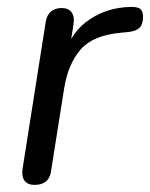

<svg xmlns="http://www.w3.org/2000/svg" viewBox="-20 -516 425 543"><path d="M77.4 6.9Q58 6.9 49.3 -5.2Q40.5 -17.3 44 -39.7L109.3 -454Q112.7 -473.9 124.4 -483.6Q136 -493.3 154.9 -493.3Q173.3 -493.3 182.3 -481.4Q191.3 -469.5 187.9 -447.1L175.7 -370.5H165.2Q185.7 -430 235.2 -462.2Q284.6 -494.5 346.6 -496.3Q368.7 -497.3 376.6 -490.7Q384.5 -484.2 384.5 -468.1Q384.5 -447.3 374.8 -437.6Q365.1 -427.9 342.7 -425.5L322.7 -423.5Q243 -416.5 207.9 -375.9Q172.8 -335.2 161.7 -267.8L124.4 -32.4Q122 -13 110.1 -3Q98.3 6.9 77.4 6.9Z"/></svg>

Font: Nunito ExtraLight
Style: Italic
Weight: 200
Italic angle: -9°
Designer: Vernon Adams
Foundry: Vernon Adams
Version: Version 3.602